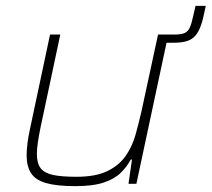

<svg xmlns="http://www.w3.org/2000/svg" viewBox="-20 -628 723 656"><path d="M514 -482 520 -510H577Q600 -510 611.5 -515.5Q623 -521 629 -535Q635 -549 640 -573L648 -608H683L677 -580Q671 -551 663 -532Q655 -513 643.5 -502Q632 -491 615 -486.5Q598 -482 573 -482ZM237 8Q174 8 137.5 -2.5Q101 -13 86 -36.5Q71 -60 71 -97Q71 -117 74 -140Q77 -163 83 -190L151 -510H186L119 -195Q113 -166 109.5 -142.5Q106 -119 106 -102Q106 -69 119.5 -52.5Q133 -36 162.5 -30Q192 -24 241 -24Q307 -24 347 -43.5Q387 -63 409.5 -95.5Q432 -128 443 -167.5Q454 -207 463 -246L520 -510H555L446 0H419L431 -83H427Q414 -59 393 -38Q372 -17 335 -4.5Q298 8 237 8Z"/></svg>

Font: Saira Thin Thin
Style: Italic
Weight: 250
Italic angle: -12°
Version: Version 1.101